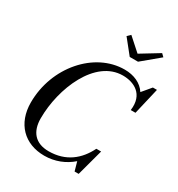

<svg xmlns="http://www.w3.org/2000/svg" viewBox="-226 -1131 1196 1287"><g transform="rotate(30 372.0 -487.0)"><path d="M510.5 -895 411.5 -983.5 387.5 -960.5 476 -850H540L672.5 -960.5L651.5 -981ZM310 10C391.5 10 465 -20 520.5 -69L540 0H571.5L627 -205H590C540 -103 454.5 -30.5 320.5 -30.5C216.5 -30.5 165 -93.5 165 -195.5C165 -427.5 286 -719.5 500 -719.5C584 -719.5 678 -677 660 -545H696.5L744.5 -750H713L655.5 -681.5C622 -733.5 561.5 -760 490 -760C257 -760 54.5 -528 54.5 -255C54.5 -92 156.5 10 310 10Z"/></g></svg>

Font: Bodoni* 06pt
Style: Italic
Weight: 400
Italic angle: -13°
Version: Version 2.3